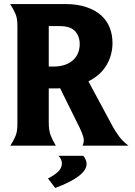

<svg xmlns="http://www.w3.org/2000/svg" viewBox="-20 -720 665 949"><path d="M66 -594Q66 -629 56.5 -651.5Q47 -674 30 -700H302Q362 -700 406.5 -685Q451 -670 479.5 -644.5Q508 -619 522 -584Q536 -549 536 -508Q536 -448 506.5 -398Q477 -348 417 -318L537 -95Q550 -71 568 -46.5Q586 -22 615 0H388Q398 -22 392 -42.5Q386 -63 374 -88L277 -284Q271 -283 264.5 -283Q258 -283 251 -283H221V-114Q221 -76 230 -52Q239 -28 256 0H31Q48 -26 57 -48.5Q66 -71 66 -106ZM241 -391Q277 -391 302 -400Q327 -409 343 -424.5Q359 -440 366.5 -460Q374 -480 374 -502Q374 -541 351 -566Q328 -591 274 -591H221V-391ZM217 162Q246 148 266 129.5Q286 111 286 88Q286 80 282.5 70Q279 60 269 50H392Q408 71 408 90Q408 151 253 209Z"/></svg>

Font: LT Museum
Style: Bold
Weight: 700
Designer: Daniel Lyons
Foundry: LyonsType
Version: Version 1.010